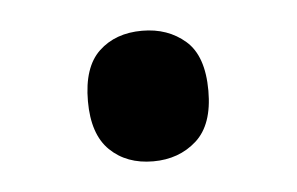

<svg xmlns="http://www.w3.org/2000/svg" viewBox="-27 -163 322 208"><g transform="rotate(-5 133.5 -59.0)"><path d="M68 -59Q68 -96 86 -113Q104 -130 133 -130Q161 -130 180 -113.5Q199 -97 199 -59Q199 -22 180 -5Q161 12 133 12Q104 12 86 -5.5Q68 -23 68 -59Z"/></g></svg>

Font: Noto Sans Telugu SemiCondensed Medium
Style: Regular
Weight: 500
Width: 4
Designer: Jelle Bosma - Monotype Design Team
Foundry: Monotype Imaging Inc.
Version: Version 2.005; ttfautohint (v1.8.4.7-5d5b)